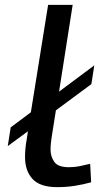

<svg xmlns="http://www.w3.org/2000/svg" viewBox="-20 -760 430 790"><path d="M12 -159 24 -236 107 -298 178 -740H279L223 -383L368 -491L356 -414L210 -306L192 -192Q191 -185 189.5 -172Q188 -159 188 -143Q188 -117 203 -94.5Q218 -72 263 -72Q286 -72 306.5 -76Q327 -80 351 -86L355 -10Q323 -1 288.5 4.5Q254 10 215 10Q145 10 114 -23.5Q83 -57 83 -114Q83 -133 85 -152.5Q87 -172 90 -187L95 -220Z"/></svg>

Font: Georama ExtraExtended
Style: Italic
Weight: 400
Width: 8
Italic angle: -9°
Designer: Jean-Baptiste Levee
Foundry: Production Type
Version: Version 1.000